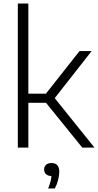

<svg xmlns="http://www.w3.org/2000/svg" viewBox="-20 -828 550 1077"><path d="M80 0V-808H139V-302.5H237.5L426 -541.5H494L287 -277.5L510 0H441.5L238 -251.5H139V0ZM250 229Q259 207.5 263.2 191Q267.5 174.5 268.5 159.5Q249 159 238.2 149Q227.5 139 227.5 122.5Q227.5 106.5 238.2 96.5Q249 86.5 268.5 86.5Q312.5 86.5 312.5 135.5Q312.5 155.5 306.2 180.8Q300 206 287.5 229Z"/></svg>

Font: Encode Sans Lt
Style: Regular
Weight: 300
Designer: Multiple Designers
Foundry: Impallari Type
Version: Version 3.002; ttfautohint (v1.8.3) -l 8 -r 50 -G 200 -x 14 